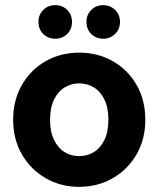

<svg xmlns="http://www.w3.org/2000/svg" viewBox="-20 -712 614 744"><path d="M286 12Q215 12 157 -21.5Q99 -55 65 -113.5Q31 -172 31 -248Q31 -324 65 -383Q99 -442 157 -475Q215 -508 287 -508Q359 -508 417 -475Q475 -442 509 -383.5Q543 -325 543 -248Q543 -172 509 -113.5Q475 -55 417 -21.5Q359 12 286 12ZM286 -107Q318 -107 343.5 -122.5Q369 -138 384.5 -169.5Q400 -201 400 -248Q400 -295 384.5 -326.5Q369 -358 343.5 -373.5Q318 -389 287 -389Q257 -389 231 -373.5Q205 -358 189.5 -326.5Q174 -295 174 -248Q174 -201 189.5 -169.5Q205 -138 230.5 -122.5Q256 -107 286 -107ZM194 -562Q166 -562 147.5 -580.5Q129 -599 129 -627Q129 -655 147.5 -673.5Q166 -692 194 -692Q222 -692 240.5 -673.5Q259 -655 259 -627Q259 -599 240.5 -580.5Q222 -562 194 -562ZM380 -562Q352 -562 333.5 -580.5Q315 -599 315 -627Q315 -655 333.5 -673.5Q352 -692 380 -692Q407 -692 426 -673.5Q445 -655 445 -627Q445 -599 426 -580.5Q407 -562 380 -562Z"/></svg>

Font: DM Sans 9pt 36pt ExtraBold
Style: Regular
Weight: 800
Version: Version 4.004;gftools[0.9.30]